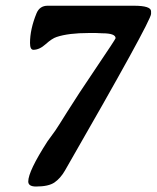

<svg xmlns="http://www.w3.org/2000/svg" viewBox="-20 -644 561 687"><path d="M298.3 -525.9Q225.1 -525.9 182.6 -511.7Q166 -506.3 143.6 -486.1Q121.1 -465.8 99.6 -465.8Q87.4 -465.8 87.4 -490.2Q87.4 -539.6 110.8 -596.7Q122.1 -623.5 150.4 -623.5H459Q520.5 -623.5 520.5 -603.5V-594.2Q520.5 -569.3 212.4 -33.7Q196.3 -5.9 175 8.8Q153.8 23.4 108.9 23.4Q81.1 23.4 81.1 5.4Q81.1 -31.2 149.9 -138.2L178.2 -177.2Q185.1 -187 220.7 -244.1Q256.3 -301.3 325 -402.8Q393.6 -504.4 393.6 -507.3Q393.6 -524.9 345.7 -524.9L323.2 -525.9Z"/></svg>

Font: Averia Serif Libre
Style: Bold Italic
Weight: 700
Italic angle: -6.90001°
Version: Version 1.002